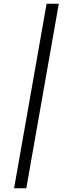

<svg xmlns="http://www.w3.org/2000/svg" viewBox="-20 -892 351 1022"><path d="M120 110H55L228 -872H293Z"/></svg>

Font: Open Sauce Sans Light Italic
Style: Regular
Weight: 300
Italic angle: -10°
Designer: Alfredo Marco Pradil
Foundry: Creative Sauce Fz LLC
Version: Version 1.477